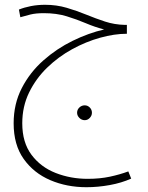

<svg xmlns="http://www.w3.org/2000/svg" viewBox="-20 -388 618 802"><path d="M341 394Q259 394 190 364.5Q121 335 79 276Q37 217 37 127Q37 46 71 -20Q105 -86 161 -135.5Q217 -185 283.5 -217.5Q350 -250 415 -265Q376 -275 338.5 -291Q301 -307 258.5 -320Q216 -333 163 -333Q130 -333 107.5 -327.5Q85 -322 65 -316L59 -348Q81 -357 109 -362.5Q137 -368 168 -368Q216 -368 258.5 -355.5Q301 -343 340 -327Q379 -311 418.5 -298Q458 -285 502 -284H510V-247Q458 -247 398.5 -230.5Q339 -214 281.5 -182.5Q224 -151 177 -105.5Q130 -60 101.5 -1.5Q73 57 73 127Q73 207 111.5 258.5Q150 310 212.5 334.5Q275 359 346 359Q397 359 439 350Q481 341 516 328L528 358Q488 376 438.5 385Q389 394 341 394ZM334 114Q321 114 311.5 104.5Q302 95 302 83Q302 70 311.5 61Q321 52 334 52Q346 52 355 61Q364 70 364 83Q364 95 355 104.5Q346 114 334 114Z"/></svg>

Font: Noto Sans Arabic SemCond ExtLt
Style: Regular
Weight: 200
Width: 4
Designer: Monotype Design Team, Nadine Chahine, Nizar Qandah and Khaled Hosny
Foundry: Monotype Imaging Inc.
Version: Version 2.012; ttfautohint (v1.8.4.7-5d5b)